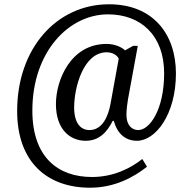

<svg xmlns="http://www.w3.org/2000/svg" viewBox="-20 -734 890 896"><path d="M400 142C515 142 604 93 666 44L644 8C591 50 511 92 409 92C253 92 131 2 131 -218C131 -491 300 -667 484 -667C637 -667 746 -569 746 -392C746 -223 679 -127 625 -127C597 -127 570 -148 570 -198C570 -222 575 -258 577 -269L623 -520H601L564 -499C546 -515 515 -529 477 -529C311 -529 241 -362 241 -248C241 -132 305 -77 380 -77C443 -77 480 -118 506 -170H511C527 -111 565 -77 619 -77C706 -77 801 -200 801 -391C801 -575 694 -714 489 -714C243 -714 60 -507 60 -216C60 25 203 142 400 142ZM398 -127C355 -127 326 -161 326 -233C326 -325 369 -490 478 -490C503 -490 526 -478 534 -460L496 -251C486 -193 458 -127 398 -127Z"/></svg>

Font: Noto Serif Ethiopic SemiCondensed
Style: Regular
Weight: 400
Width: 4
Designer: Monotype Design Team
Foundry: Monotype Imaging Inc.
Version: Version 2.102